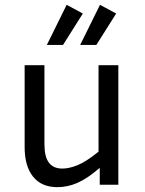

<svg xmlns="http://www.w3.org/2000/svg" viewBox="-20 -765 599 795"><path d="M393 0V-70Q341 -25 300 -7.5Q259 10 218 10Q152 10 117 -33.5Q82 -77 82 -156V-495H164V-168Q164 -116 182.5 -91.5Q201 -67 238 -67Q266 -67 301 -81Q336 -95 388 -137V-495H470V0ZM241 -579H174L256 -745L323 -709ZM379 -579H312L394 -745L461 -709Z"/></svg>

Font: Inria Sans
Style: Regular
Weight: 400
Designer: Black Foundry Team
Foundry: Black Foundry
Version: Version 1.2; ttfautohint (v1.8.3)